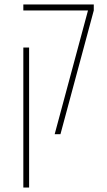

<svg xmlns="http://www.w3.org/2000/svg" viewBox="-20 -604 482 864"><path d="M226 0 376 -557H85V-584H402V-557L252 0ZM85 240V-390H111V240Z"/></svg>

Font: Noto Sans Hebrew ExtraCondensed Thin
Style: Regular
Weight: 100
Width: 2
Designer: Monotype Design Team
Foundry: Monotype Imaging Inc.
Version: Version 2.004; ttfautohint (v1.8.4.7-5d5b)